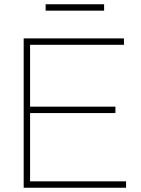

<svg xmlns="http://www.w3.org/2000/svg" viewBox="-20 -880 662 900"><path d="M121 -30H571V0H91V-700H561V-670H121V-380H521V-350H121ZM468 -860V-830H194V-860Z"/></svg>

Font: Metropolitano Thin
Style: Regular
Weight: 250
Designer: Fonts by Alex Slobzheninov & Chris M. Simpson / Changes by Cristiano Sobral
Foundry: Fonts by Alex Slobzheninov & Chris M. Simpson / Changes by Cristiano Sobral
Version: Version 1.00;August 30, 2020;FontCreator 13.0.0.2681 64-bit